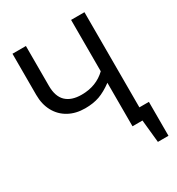

<svg xmlns="http://www.w3.org/2000/svg" viewBox="-200 -830 1016 1104"><g transform="rotate(-30 307.5 -277.5)"><path d="M529.7 -74.4H592.8V150.8H522.6L507.2 0H441V-288.7Q394.4 -254.4 353.3 -239.7Q312.3 -225.1 257.9 -225.1Q196.4 -225.1 149.7 -250.8Q103.1 -276.4 77.4 -323.6Q51.8 -370.8 51.8 -433.3V-706.2H141V-441Q141 -371.3 176.4 -337.2Q211.8 -303.1 279.5 -303.1Q376.9 -303.1 441 -365.1V-706.2H529.7Z"/></g></svg>

Font: Fira Code Fixed
Style: Regular
Weight: 400
Monospace: yes
Designer: Carrois Corporate, Edenspiekermann AG, Nikita Prokopov
Foundry: Carrois Corporate, Edenspiekermann AG, Nikita Prokopov
Version: Version 5.002